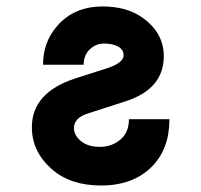

<svg xmlns="http://www.w3.org/2000/svg" viewBox="-20 -567 626 597"><path d="M506.8 -196.3Q506.8 -103 451.2 -47.9Q393.1 9.8 293.9 9.8Q198.7 9.8 140.6 -41.5Q79.1 -95.7 79.1 -171.4Q79.1 -279.3 214.4 -323.2L314.9 -355.5Q364.3 -371.6 364.3 -395.5Q364.3 -412.6 347.4 -422.1Q330.6 -431.6 303.2 -431.6Q275.9 -431.6 255.9 -410.2Q240.2 -392.6 240.2 -365.7H113.8Q113.8 -436 157.7 -486.3Q210.4 -546.9 299.3 -546.9Q373 -546.9 421.4 -513.2Q489.3 -465.8 489.3 -392.1Q489.3 -290.5 370.6 -252L252.4 -213.9Q210 -200.2 210 -168.9Q210 -145.5 232.9 -127.4Q253.9 -110.4 290.5 -110.4Q329.1 -110.4 356.4 -134.8Q380.9 -156.7 380.9 -196.3Z"/></svg>

Font: Consola Mono
Style: Bold
Weight: 700
Monospace: yes
Designer: Wojciech Kalinowski "wmk69" (wmk69@o2.pl)
Foundry: Wojciech Kalinowski "wmk69" (wmk69@o2.pl)
Version: Version 2.1.0